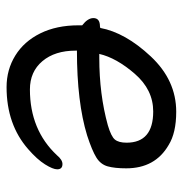

<svg xmlns="http://www.w3.org/2000/svg" viewBox="-6 -526 556 584"><g transform="rotate(90 272.0 -234.0)"><path d="M245 24Q192 24 149 -2.5Q106 -29 81.5 -78.5Q57 -128 57 -195V-206Q35 -223 35 -240Q35 -260 60 -260L65 -261Q79 -337 151.5 -414.5Q224 -492 320 -492Q384 -492 421 -469Q492 -428 492 -340Q492 -305 486 -283.5Q480 -262 459 -249Q438 -236 392 -221Q291 -190 134 -190V-186Q134 -123 166 -85Q198 -47 252 -47Q375 -47 452 -129Q466 -146 479 -146Q495 -146 495 -130Q495 -117 480 -93Q465 -69 434 -42Q359 24 245 24ZM144 -258H156Q267 -258 361 -284Q395 -294 404.5 -305.5Q414 -317 414 -341Q414 -422 319 -422Q253 -422 204.5 -366Q156 -310 144 -258Z"/></g></svg>

Font: LXGW WenKai TC
Style: Bold
Weight: 700
Designer: LXGW / Fontworks Inc.
Foundry: LXGW / Fontworks Inc.
Version: Version 1.330;April 28, 2024